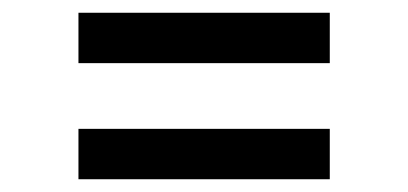

<svg xmlns="http://www.w3.org/2000/svg" viewBox="-20 -494 640 301"><path d="M103 -395V-474H497V-395ZM103 -213V-292H497V-213Z"/></svg>

Font: ABeeZee
Style: Regular
Weight: 400
Designer: Anja Meiners
Foundry: Anja Meiners
Version: Version 1.001